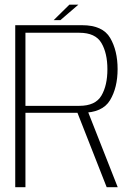

<svg xmlns="http://www.w3.org/2000/svg" viewBox="-20 -780 567 800"><path d="M43.5 0H86V-310H320.5Q407 -310 438.5 -362.5Q470 -415 470 -492Q470 -569 439 -622Q408 -675 322 -675H43.5ZM424.5 0H470.5L341.5 -327.5L298 -322ZM86 -339V-643.5H310.5Q377.5 -643.5 402.5 -601Q427.5 -558.5 427.5 -491.5Q427.5 -424 402.5 -381.5Q377.5 -339 310.5 -339ZM203.5 -696H231.5L306.5 -760.5H269Z"/></svg>

Font: Anybody UltraCondensed Thin ExtraLight
Style: Regular
Weight: 250
Version: Version 1.111